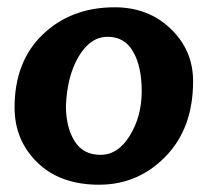

<svg xmlns="http://www.w3.org/2000/svg" viewBox="-20 -501 560 527"><path d="M295 -481Q387 -481 448.5 -422Q510 -363 510 -278Q510 -149 434.5 -71.5Q359 6 252 6Q145 6 82.5 -55Q20 -116 20 -206Q20 -332 97 -406Q175 -481 295 -481ZM161 -210Q161 -152 184.5 -114Q208 -76 256 -76Q304 -76 336.5 -129Q369 -182 369 -250Q369 -318 346 -358Q323 -400 275.5 -400Q228 -400 196 -346Q164 -292 161 -210Z"/></svg>

Font: Lily Script One
Style: Regular
Weight: 400
Designer: Julia Petretta
Foundry: Julia Petretta
Version: Version 1.002;PS 001.001;hotconv 1.0.70;makeotf.lib2.5.58329